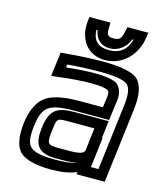

<svg xmlns="http://www.w3.org/2000/svg" viewBox="-111 -787 760 903"><g transform="rotate(15 269.0 -335.0)"><path d="M485 0 527 -342C535 -408 526 -459 499 -484C473 -508 413 -519 330 -519C276 -519 215 -516 147 -510L124 -508L122 -485L113 -419L110 -391L139 -394C200 -402 254 -406 303 -406C346 -406 370 -402 382 -395C390 -390 392 -384 390 -363L383 -311H263C192 -311 135 -299 104 -275C71 -250 50 -202 43 -144C35 -78 44 -26 73 -1C100 23 153 35 223 35C272 35 315 28 346 14L345 25H370H457H482L485 0ZM180 -141C189 -208 184 -205 256 -205H370L357 -96C354 -70 303 -72 251 -72H233C176 -72 173 -78 180 -141ZM130 -141C121 -64 142 -22 227 -22H245C268 -22 301 -21 331 -28C311 -19 279 -15 229 -15C165 -15 128 -23 109 -40C91 -56 86 -86 93 -144C99 -194 111 -221 131 -236C152 -253 191 -261 257 -261H402H427L430 -286L440 -363C444 -395 433 -425 412 -439C393 -450 356 -456 309 -456C266 -456 219 -453 167 -447L169 -462C226 -467 277 -469 324 -469C403 -469 446 -461 463 -445C479 -430 484 -400 477 -342L438 -25H401L404 -46L419 -171H416L423 -230L426 -255H401H262C172 -255 141 -232 130 -141ZM474 -705H420H397L392 -682C384 -645 375 -637 347 -637C319 -637 312 -645 314 -682V-705H292H238H212L209 -679C202 -597 247 -528 334 -528C421 -528 483 -597 495 -679L499 -705H474ZM440 -655C426 -605 394 -578 340 -578C286 -578 261 -605 259 -655H265C271 -614 299 -587 341 -587C383 -587 418 -614 434 -655H440Z"/></g></svg>

Font: Gamestation Text Outline
Style: Italic
Weight: 400
Designer: Jonas Hecksher
Foundry: Jonas Hecksher, Playtypeª, e-types AS
Version: Version 1.003